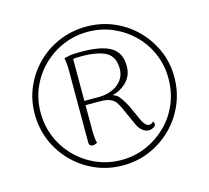

<svg xmlns="http://www.w3.org/2000/svg" viewBox="-103 -821 1038 953"><g transform="rotate(-15 416.5 -344.5)"><path d="M417 12Q342 12 277 -16Q212 -44 163 -93Q114 -142 86 -207Q58 -272 58 -347Q58 -421 86 -485Q114 -549 163 -597.5Q212 -646 277 -673.5Q342 -701 417 -701Q491 -701 556 -673.5Q621 -646 670 -597Q719 -548 747 -484Q775 -420 775 -347Q775 -272 747 -207Q719 -142 670 -93Q621 -44 556 -16Q491 12 417 12ZM417 -16Q485 -16 544.5 -42Q604 -68 649.5 -113Q695 -158 720 -218Q745 -278 745 -347Q745 -414 720 -473.5Q695 -533 649.5 -578Q604 -623 544.5 -648.5Q485 -674 417 -674Q349 -674 289.5 -648.5Q230 -623 184.5 -578Q139 -533 113.5 -473.5Q88 -414 88 -347Q88 -278 113.5 -218Q139 -158 184.5 -112.5Q230 -67 289.5 -41.5Q349 -16 417 -16ZM297 -123Q288 -123 283 -127.5Q278 -132 278 -141V-516Q278 -520 277.5 -532Q277 -544 275.5 -557Q274 -570 272 -577Q276 -578 295 -582.5Q314 -587 359 -587Q465 -587 513 -557.5Q561 -528 561 -460Q561 -408 524.5 -374.5Q488 -341 433 -334L431 -341Q469 -341 487.5 -317.5Q506 -294 521 -265L561 -177Q570 -162 577 -156Q584 -150 593 -149Q597 -149 604 -151.5Q611 -154 616 -160Q621 -154 621 -147Q621 -136 608.5 -129.5Q596 -123 585 -123Q574 -123 563.5 -128.5Q553 -134 544 -143.5Q535 -153 529 -166L486 -261Q479 -277 469.5 -292Q460 -307 441.5 -316Q423 -325 386 -325H303L297 -347Q313 -347 335 -347Q357 -347 387 -347Q423 -347 454 -359.5Q485 -372 504.5 -397Q524 -422 524 -456Q524 -516 484.5 -540Q445 -564 358 -565Q342 -565 330.5 -564.5Q319 -564 313 -562V-190Q313 -181 314.5 -160.5Q316 -140 320 -130Q316 -129 311 -126Q306 -123 297 -123Z"/></g></svg>

Font: Arima Thin ExtraLight
Style: Regular
Weight: 250
Version: Version 1.100